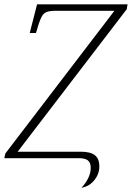

<svg xmlns="http://www.w3.org/2000/svg" viewBox="-50 -734 612 891"><path d="M328 137Q347 118 359 93.5Q371 69 371 45Q371 21 358 10.5Q345 0 315 0H-30L-25 -22L481 -684H211Q183 -684 168.5 -679Q154 -674 146 -661Q138 -648 130 -624L117 -581H88L122 -714H542L538 -691L32 -30H325Q369 -30 390 -14Q411 2 411 39Q411 74 387 103Q363 132 328 137Z"/></svg>

Font: Noto Serif SemiCondensed ExtraLight
Style: Italic
Weight: 200
Width: 4
Italic angle: -12°
Designer: Monotype Design Team
Foundry: Monotype Imaging Inc.
Version: Version 2.013